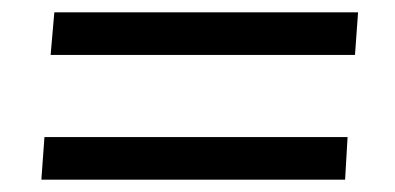

<svg xmlns="http://www.w3.org/2000/svg" viewBox="-20 -443 640 311"><path d="M560 -423 555 -354H62L68 -423ZM543 -221 539 -152H47L52 -221Z"/></svg>

Font: Muli Medium
Style: Italic
Weight: 500
Italic angle: -4.541°
Designer: Vernon Adams
Foundry: Vernon Adams
Version: Version 2.100; ttfautohint (v1.8.1.43-b0c9)